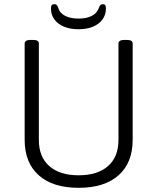

<svg xmlns="http://www.w3.org/2000/svg" viewBox="-20 -893 752 919"><path d="M356 6Q233 6 165.5 -54Q98 -114 98 -224V-684Q98 -693 105 -697.5Q112 -702 128 -702H136Q153 -702 159.5 -697.5Q166 -693 166 -684V-223Q166 -142 216 -98Q266 -54 356 -54Q447 -54 497 -98Q547 -142 547 -223V-684Q547 -693 554 -697.5Q561 -702 577 -702H585Q602 -702 608.5 -697.5Q615 -693 615 -684V-224Q615 -114 547.5 -54Q480 6 356 6ZM356 -753Q316 -753 286 -765.5Q256 -778 240 -800.5Q224 -823 224 -852Q224 -864 227.5 -868.5Q231 -873 240 -873Q247 -873 251 -869.5Q255 -866 258 -857Q266 -830 292 -817Q318 -804 356 -804Q394 -804 419.5 -817Q445 -830 454 -857Q459 -873 472 -873Q480 -873 483.5 -868.5Q487 -864 487 -852Q487 -823 471 -800.5Q455 -778 425.5 -765.5Q396 -753 356 -753Z"/></svg>

Font: Asap Light
Style: Regular
Weight: 300
Designer: Pablo Cosgaya
Foundry: Omnibus-Type
Version: Version 3.001